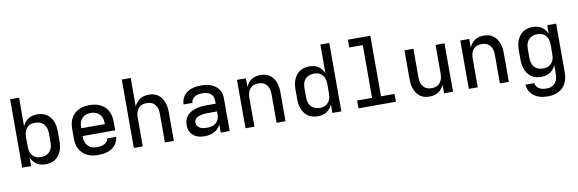

<svg xmlns="http://www.w3.org/2000/svg" viewBox="-61 -1272 6122 2032"><g transform="rotate(-10 3000.0 -256.0)"><path d="M338 8Q313 8 288.5 2.5Q264 -3 243 -16.5Q222 -30 206.5 -49.5Q191 -69 181 -92V0H85V-735H181V-428Q191 -451 206.5 -470.5Q222 -490 243 -503.5Q264 -517 288.5 -522.5Q313 -528 338 -528Q365 -528 392 -521.5Q419 -515 441 -500Q463 -485 479.5 -463Q496 -441 505.5 -416Q515 -391 519 -364Q523 -337 523 -310V-210Q523 -183 519 -156Q515 -129 505.5 -104Q496 -79 479.5 -57Q463 -35 441 -20Q419 -5 392 1.5Q365 8 338 8ZM301 -76Q318 -76 335.5 -79.5Q353 -83 368 -91.5Q383 -100 395 -113Q407 -126 414 -142Q421 -158 424 -175.5Q427 -193 427 -210V-310Q427 -327 424 -344.5Q421 -362 414 -378Q407 -394 395 -407Q383 -420 368 -428.5Q353 -437 335.5 -440.5Q318 -444 301 -444Q284 -444 267 -440.5Q250 -437 235.5 -428Q221 -419 210 -405.5Q199 -392 192.5 -376.5Q186 -361 183.5 -344Q181 -327 181 -310V-210Q181 -193 183.5 -176Q186 -159 192.5 -143.5Q199 -128 210 -114.5Q221 -101 235.5 -92Q250 -83 267 -79.5Q284 -76 301 -76Z M903 8Q873 8 843.5 3Q814 -2 787 -14.5Q760 -27 738 -48Q716 -69 702 -95Q688 -121 682.5 -150.5Q677 -180 677 -210V-310Q677 -340 682.5 -369Q688 -398 701.5 -424.5Q715 -451 736.5 -471.5Q758 -492 785 -505Q812 -518 841 -523Q870 -528 900 -528Q930 -528 959 -523Q988 -518 1015 -505Q1042 -492 1063.5 -471.5Q1085 -451 1098.5 -424.5Q1112 -398 1117.5 -369Q1123 -340 1123 -310V-218H773V-210Q773 -192 776 -174.5Q779 -157 786.5 -141Q794 -125 806.5 -112Q819 -99 834.5 -90.5Q850 -82 867.5 -79Q885 -76 903 -76Q922 -76 941.5 -79Q961 -82 979 -90Q997 -98 1010 -114Q1023 -130 1025 -149H1121Q1119 -124 1109.5 -100.5Q1100 -77 1083.5 -58.5Q1067 -40 1046 -26.5Q1025 -13 1001 -5.5Q977 2 952 5Q927 8 903 8ZM773 -302H1027V-310Q1027 -328 1024 -345Q1021 -362 1014 -378Q1007 -394 995 -407Q983 -420 967.5 -428.5Q952 -437 935 -440.5Q918 -444 900 -444Q882 -444 865 -440.5Q848 -437 832.5 -428.5Q817 -420 805 -407Q793 -394 786 -378Q779 -362 776 -345Q773 -328 773 -310Z M1285 0V-735H1381V-428Q1391 -450 1406.5 -470Q1422 -490 1443 -503.5Q1464 -517 1488.5 -522.5Q1513 -528 1537 -528Q1564 -528 1590 -521.5Q1616 -515 1637.5 -499.5Q1659 -484 1674.5 -461.5Q1690 -439 1699 -414Q1708 -389 1711.5 -363Q1715 -337 1715 -310V0H1619V-310Q1619 -327 1616.5 -344Q1614 -361 1607.5 -376.5Q1601 -392 1590.5 -405.5Q1580 -419 1565.5 -428Q1551 -437 1534 -440.5Q1517 -444 1500 -444Q1483 -444 1466 -440.5Q1449 -437 1434.5 -428Q1420 -419 1409.5 -405.5Q1399 -392 1392.5 -376.5Q1386 -361 1383.5 -344Q1381 -327 1381 -310V0Z M2047 8Q2026 8 2004.5 5Q1983 2 1963 -6Q1943 -14 1926 -28Q1909 -42 1898 -60Q1887 -78 1882 -99Q1877 -120 1877 -142Q1877 -170 1886 -197Q1895 -224 1914 -244.5Q1933 -265 1958.5 -278Q1984 -291 2011 -298.5Q2038 -306 2065.5 -308.5Q2093 -311 2121 -311H2219V-348Q2219 -370 2209.5 -390.5Q2200 -411 2182 -423Q2164 -435 2142 -439.5Q2120 -444 2098 -444Q2078 -444 2058 -440.5Q2038 -437 2020 -427Q2002 -417 1990.5 -399.5Q1979 -382 1979 -362H1883Q1883 -387 1891.5 -412Q1900 -437 1915.5 -457Q1931 -477 1952.5 -491Q1974 -505 1998 -513.5Q2022 -522 2047.5 -525Q2073 -528 2098 -528Q2125 -528 2151.5 -524.5Q2178 -521 2203 -512Q2228 -503 2250 -487Q2272 -471 2287 -449Q2302 -427 2308.5 -401Q2315 -375 2315 -348V0H2219V-87Q2207 -63 2189 -44.5Q2171 -26 2147.5 -14Q2124 -2 2098.5 3Q2073 8 2047 8ZM2084 -76Q2109 -76 2133.5 -81.5Q2158 -87 2178 -102Q2198 -117 2208.5 -140.5Q2219 -164 2219 -189V-228H2121Q2106 -228 2090.5 -227Q2075 -226 2060 -223Q2045 -220 2030 -215.5Q2015 -211 2002 -203Q1989 -195 1981 -181Q1973 -167 1973 -152Q1973 -133 1983.5 -116.5Q1994 -100 2010.5 -91Q2027 -82 2046 -79Q2065 -76 2084 -76Z M2485 0V-520H2581V-428Q2591 -450 2606.5 -470Q2622 -490 2643 -503.5Q2664 -517 2688.5 -522.5Q2713 -528 2737 -528Q2764 -528 2790 -521.5Q2816 -515 2837.5 -499.5Q2859 -484 2874.5 -461.5Q2890 -439 2899 -414Q2908 -389 2911.5 -363Q2915 -337 2915 -310V0H2819V-310Q2819 -327 2816.5 -344Q2814 -361 2807.5 -376.5Q2801 -392 2790.5 -405.5Q2780 -419 2765.5 -428Q2751 -437 2734 -440.5Q2717 -444 2700 -444Q2683 -444 2666 -440.5Q2649 -437 2634.5 -428Q2620 -419 2609.5 -405.5Q2599 -392 2592.5 -376.5Q2586 -361 2583.5 -344Q2581 -327 2581 -310V0Z M3262 8Q3235 8 3208 1.5Q3181 -5 3159 -20Q3137 -35 3120.5 -57Q3104 -79 3094.5 -104Q3085 -129 3081 -156Q3077 -183 3077 -210V-310Q3077 -337 3081 -364Q3085 -391 3094.5 -416Q3104 -441 3120.5 -463Q3137 -485 3159 -500Q3181 -515 3208 -521.5Q3235 -528 3262 -528Q3287 -528 3311.5 -522.5Q3336 -517 3357 -503.5Q3378 -490 3393.5 -470.5Q3409 -451 3419 -428V-735H3515V0H3419V-92Q3409 -69 3393.5 -49.5Q3378 -30 3357 -16.5Q3336 -3 3311.5 2.5Q3287 8 3262 8ZM3299 -76Q3316 -76 3333 -79.5Q3350 -83 3364.5 -92Q3379 -101 3390 -114.5Q3401 -128 3407.5 -143.5Q3414 -159 3416.5 -176Q3419 -193 3419 -210V-310Q3419 -327 3416.5 -344Q3414 -361 3407.5 -376.5Q3401 -392 3390 -405.5Q3379 -419 3364.5 -428Q3350 -437 3333 -440.5Q3316 -444 3299 -444Q3282 -444 3264.5 -440.5Q3247 -437 3232 -428.5Q3217 -420 3205 -407Q3193 -394 3186 -378Q3179 -362 3176 -344.5Q3173 -327 3173 -310V-210Q3173 -193 3176 -175.5Q3179 -158 3186 -142Q3193 -126 3205 -113Q3217 -100 3232 -91.5Q3247 -83 3264.5 -79.5Q3282 -76 3299 -76Z M3699 0V-84H3860V-651H3715V-735H3956V-84H4101V0Z M4463 8Q4436 8 4410 1.5Q4384 -5 4362.5 -20.5Q4341 -36 4325.5 -58.5Q4310 -81 4301 -106Q4292 -131 4288.5 -157Q4285 -183 4285 -210V-520H4381V-210Q4381 -193 4383.5 -176Q4386 -159 4392.5 -143.5Q4399 -128 4409.5 -114.5Q4420 -101 4434.5 -92Q4449 -83 4466 -79.5Q4483 -76 4500 -76Q4517 -76 4534 -79.5Q4551 -83 4565.5 -92Q4580 -101 4590.5 -114.5Q4601 -128 4607.5 -143.5Q4614 -159 4616.5 -176Q4619 -193 4619 -210V-520H4715V0H4619V-92Q4609 -70 4593.5 -50Q4578 -30 4557 -16.5Q4536 -3 4511.5 2.5Q4487 8 4463 8Z M4885 0V-520H4981V-428Q4991 -450 5006.5 -470Q5022 -490 5043 -503.5Q5064 -517 5088.5 -522.5Q5113 -528 5137 -528Q5164 -528 5190 -521.5Q5216 -515 5237.5 -499.5Q5259 -484 5274.5 -461.5Q5290 -439 5299 -414Q5308 -389 5311.5 -363Q5315 -337 5315 -310V0H5219V-310Q5219 -327 5216.5 -344Q5214 -361 5207.5 -376.5Q5201 -392 5190.5 -405.5Q5180 -419 5165.5 -428Q5151 -437 5134 -440.5Q5117 -444 5100 -444Q5083 -444 5066 -440.5Q5049 -437 5034.5 -428Q5020 -419 5009.5 -405.5Q4999 -392 4992.5 -376.5Q4986 -361 4983.5 -344Q4981 -327 4981 -310V0Z M5696 223Q5671 223 5646.5 220Q5622 217 5598.5 208.5Q5575 200 5554 186Q5533 172 5517.5 152.5Q5502 133 5493.5 109Q5485 85 5483 60H5579Q5580 80 5591.5 96.5Q5603 113 5620.5 122.5Q5638 132 5657.5 135.5Q5677 139 5696 139Q5714 139 5731 135.5Q5748 132 5762.5 123.5Q5777 115 5788.5 101.5Q5800 88 5807 72Q5814 56 5816.5 39Q5819 22 5819 5V-92Q5809 -69 5793.5 -49.5Q5778 -30 5757 -16.5Q5736 -3 5711.5 2.5Q5687 8 5662 8Q5635 8 5608 1.5Q5581 -5 5559 -20Q5537 -35 5520.5 -57Q5504 -79 5494.5 -104Q5485 -129 5481 -156Q5477 -183 5477 -210V-310Q5477 -337 5481 -364Q5485 -391 5494.5 -416Q5504 -441 5520.5 -463Q5537 -485 5559 -500Q5581 -515 5608 -521.5Q5635 -528 5662 -528Q5687 -528 5711.5 -522.5Q5736 -517 5757 -503.5Q5778 -490 5793.5 -470.5Q5809 -451 5819 -428V-520H5915V5Q5915 34 5909.5 63Q5904 92 5891 118.5Q5878 145 5857 166Q5836 187 5810 200Q5784 213 5755 218Q5726 223 5696 223ZM5699 -76Q5716 -76 5733 -79.5Q5750 -83 5764.5 -92Q5779 -101 5790 -114.5Q5801 -128 5807.5 -143.5Q5814 -159 5816.5 -176Q5819 -193 5819 -210V-310Q5819 -327 5816.5 -344Q5814 -361 5807.5 -376.5Q5801 -392 5790 -405.5Q5779 -419 5764.5 -428Q5750 -437 5733 -440.5Q5716 -444 5699 -444Q5682 -444 5664.5 -440.5Q5647 -437 5632 -428.5Q5617 -420 5605 -407Q5593 -394 5586 -378Q5579 -362 5576 -344.5Q5573 -327 5573 -310V-210Q5573 -193 5576 -175.5Q5579 -158 5586 -142Q5593 -126 5605 -113Q5617 -100 5632 -91.5Q5647 -83 5664.5 -79.5Q5682 -76 5699 -76Z"/></g></svg>

Font: Iosevka Fixed Medium Extended
Style: Regular
Weight: 500
Width: 7
Monospace: yes
Designer: Belleve Invis
Foundry: Belleve Invis
Version: Version 24.1.1; ttfautohint (v1.8.4)